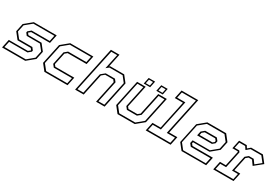

<svg xmlns="http://www.w3.org/2000/svg" viewBox="59 -1749 3968 2747"><g transform="rotate(30 2043.0 -375.0)"><path d="M2.5 0 32.5 -141.5H347.5L384.5 -172L384 -169.5L361 -199.5H143L62 -302.5L90.5 -437L215.5 -540H594L564 -398.5H254L217 -368L217.5 -371L241.5 -340.5H458.5L539.5 -237.5L511 -103L386 0ZM29 -22H382L491 -113L516 -229L444.5 -319H226L195.5 -359L199.5 -379.5L248 -420.5H547L567.5 -518.5H221L110.5 -427.5L85.5 -311.5L156.5 -222H375L406.5 -181L402.5 -161L353.5 -120H50Z M702 0 621 -103 692 -437 817 -540H1199L1169 -398.5H856L819 -368L777 -172L801 -141.5H1114L1084 0ZM718 -22H1067L1088 -119.5H788L753.5 -163L799 -378L851 -421H1151.5L1172.5 -518.5H823L712 -427L645 -113.5Z M1209.5 0 1368.5 -749.5H1510L1463.5 -530.5L1475 -540H1708.5L1789.5 -437L1697 0H1555.5L1633.5 -368L1609.5 -399H1475.5L1427 -358.5L1351 0ZM1236 -22H1333.5L1407 -367L1472.5 -420.5H1625L1658 -379.5L1582 -22H1679.5L1766 -428L1695 -518.5H1476L1431.5 -482L1484 -728H1386.5Z M1910 0 1829 -103 1922 -540H2063.5L1985 -172L2009 -141.5H2156L2193 -172L2271.5 -540H2413L2320 -103L2195 0ZM1925.5 -22H2189.5L2300.5 -114L2386.5 -518.5H2289L2213.5 -163L2161.5 -119.5H1996L1961.5 -163L2037 -518.5H1939L1853 -114ZM2224 -566 2246 -671H2352L2330 -566ZM2016 -566 2038 -671H2144L2122 -566ZM2039.5 -585H2106.5L2120 -651.5H2053.5ZM2248 -585H2314.5L2328.5 -651.5H2261.5Z M2376 0 2406 -141.5H2541L2640 -608.5H2505L2535 -750H2811L2682 -141.5H2817L2787 0ZM2402 -22H2769.5L2790.5 -119.5H2655L2784.5 -728.5H2552.5L2531.5 -630.5H2666.5L2557.5 -119.5H2423Z M3393 -540 3474 -437 3443.5 -294.5 3319 -191.5H3047L3042.5 -172L3066.5 -141.5H3404L3374 0H2967.5L2886.5 -103L2957.5 -437L3082.5 -540ZM3308 -420.5 3342 -378 3334 -340 3293 -306H3048.5L3063.5 -377L3116 -420.5ZM3378 -518H3088L2976 -426L2909.5 -113L2981.5 -21.5H3356L3376.5 -119H3051.5L3017.5 -162L3028.5 -212.5H3313.5L3423.5 -303L3450 -427ZM3294 -398.5H3121.5L3084.5 -368L3076 -328H3289L3314.5 -349L3318.5 -368Z M3491 0 3521 -141H3618L3671.5 -391.5L3665.5 -399H3577L3607 -540H3733.5L3759 -500L3806 -540H4000.5L4086.5 -430.5L3955 -324.5L3902 -398.5H3845L3808 -368L3759.5 -140.5H3856.5L3826.5 0ZM3517.5 -22H3810L3830.5 -119H3733L3788.5 -379L3838 -420H3917.5L3964.5 -355.5L4056 -430L3987 -518H3810L3752.5 -469.5L3719.5 -518H3623L3602.5 -420.5H3678.5L3694.5 -398L3635 -119H3538Z"/></g></svg>

Font: Tourney Thin ExtraLight
Style: Italic
Weight: 250
Italic angle: -12°
Version: Version 1.015